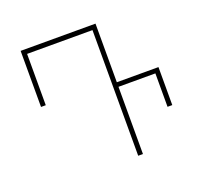

<svg xmlns="http://www.w3.org/2000/svg" viewBox="-124 -851 1025 988"><g transform="rotate(-20 388.0 -357.0)"><path d="M470 0H496V-368H698V-185H724V-393H496V-714H86V-407H112V-688H470Z"/></g></svg>

Font: Noto Sans Georgian Thin
Style: Regular
Weight: 100
Designer: Monotype Design Team, Akaki Razmadze
Foundry: Google LLC
Version: Version 2.005